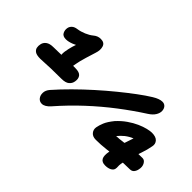

<svg xmlns="http://www.w3.org/2000/svg" viewBox="-74 -1155 1609 1609"><g transform="rotate(45 730.0 -350.5)"><path d="M1196 7Q1156 7 1142 -19Q1128 -44 1139 -101Q1122 -99 1105 -97Q1046 -90 988 -90Q950 -90 931 -113Q912 -136 917 -166Q922 -195 936.5 -230Q951 -265 989 -312Q1027 -354 1069.5 -383.5Q1112 -413 1152.5 -431Q1193 -449 1226.5 -457Q1260 -465 1279 -465Q1328 -465 1348.5 -442Q1369 -419 1362 -387Q1352 -333 1336 -288Q1331 -273 1326 -258Q1349 -259 1374 -259Q1398 -259 1412.5 -232.5Q1427 -206 1419 -171Q1415 -149 1402 -133Q1389 -117 1364 -117Q1322 -117 1284 -115Q1282 -106 1280 -96Q1277 -75 1278.5 -62.5Q1280 -50 1277 -35Q1273 -16 1251 -4.5Q1229 7 1196 7ZM455 17Q428 17 411.5 -3.5Q395 -24 396 -54.5Q397 -85 421 -113Q479 -179 547 -246.5Q615 -314 687 -378.5Q759 -443 829 -500Q899 -557 961.5 -603.5Q1024 -650 1073 -680Q1099 -696 1120 -703.5Q1141 -711 1158 -711Q1182 -711 1196 -695Q1210 -679 1211 -654Q1212 -629 1195.5 -602Q1179 -575 1143 -552Q1037 -484 931.5 -403.5Q826 -323 724 -228.5Q622 -134 526 -24Q508 -4 490 6.5Q472 17 455 17ZM179 -241Q136 -241 117 -254Q98 -267 94 -287Q90 -307 95 -328Q100 -354 123 -371Q146 -388 190 -388Q208 -388 239 -389Q259 -390 281 -390Q279 -408 282 -428Q288 -466 298 -501Q303 -518 309 -535Q296 -528 283 -523Q245 -508 216 -508Q178 -508 165.5 -532.5Q153 -557 158 -583Q161 -602 177 -617.5Q193 -633 224 -637Q259 -642 295.5 -657.5Q332 -673 356 -693Q370 -705 386 -711.5Q402 -718 421 -718Q465 -718 476 -683.5Q487 -649 472 -605Q455 -552 445 -518Q435 -484 429.5 -462Q424 -440 421 -422Q419 -408 416 -394Q430 -394 442 -394Q492 -394 509 -372Q526 -350 520 -315Q516 -286 493.5 -267Q471 -248 422 -248Q349 -248 301 -246.5Q253 -245 224.5 -243Q196 -241 179 -241ZM1176 -241Q1177 -244 1179 -247Q1195 -292 1204 -322Q1169 -308 1138 -284Q1110 -261 1087 -233Q1123 -234 1164 -240Q1170 -240 1176 -241Z"/></g></svg>

Font: Shantell Sans Light ExtraBold
Style: Italic
Weight: 800
Italic angle: -11°
Version: Version 1.008;[ac192a2d6]